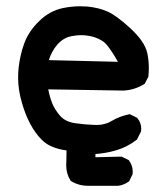

<svg xmlns="http://www.w3.org/2000/svg" viewBox="-20 -481 540 616"><path d="M262.7 115.2Q233.4 115.2 209 100.6L207 99.6L206.1 98.1Q192.4 76.2 192.4 49.3Q192.4 47.4 192.9 35.2Q193.4 22.9 193.4 1.5Q166.5 -1.5 142.1 -12.7Q126.5 -20 113.3 -33.2Q72.3 -74.7 50.3 -151.4Q38.1 -192.4 38.1 -232.4Q38.1 -265.1 45.9 -300.8Q50.8 -323.2 58.1 -342.8Q73.2 -382.3 106 -413.6Q138.7 -445.8 181.6 -455.1Q210.4 -460.9 237.3 -460.9Q249 -460.9 260.7 -460Q297.9 -456.1 325.4 -443.8Q353 -431.6 397.9 -390.6Q443.4 -348.6 452.1 -312.5Q457.5 -288.6 457.5 -262.7Q457.5 -250 456.1 -234.9L444.3 -212.4Q413.6 -192.4 376 -190.4L134.8 -194.3Q139.6 -169.4 147.5 -149.7Q155.3 -129.9 172.9 -109.4Q189.5 -90.3 221.4 -85.7Q253.4 -81.1 285.2 -80.1Q287.1 -80.1 291 -80.1Q294.9 -80.1 301 -80.6Q307.1 -81.1 313.5 -83Q326.7 -85.9 337.9 -92.8Q363.3 -107.9 394 -114.3L396.5 -114.7L419.9 -103L420.9 -101.6Q433.1 -87.9 433.1 -67.4Q433.1 -64.5 432.6 -59.6L419.4 -33.2Q387.2 -8.3 351.6 1.5Q320.3 10.7 286.1 13.2V23.4L370.1 21.5L393.1 32.7L394 34.2Q405.8 49.8 405.8 70.3Q405.8 73.2 405.3 78.1L394 101.1L392.1 102.1Q377 112.8 358.9 115.2ZM263.7 -366.2Q252.9 -368.2 239.7 -368.2Q226.6 -368.2 210.9 -365.2Q183.6 -360.8 163.1 -336.9Q145 -315.4 136.7 -288.1L358.4 -282.7Q327.1 -338.4 308.6 -349.6Q287.1 -362.8 263.7 -366.2Z"/></svg>

Font: Bakudai
Style: Bold
Weight: 700
Version: Version 1.48